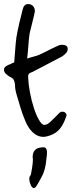

<svg xmlns="http://www.w3.org/2000/svg" viewBox="-20 -673 374 947"><path d="M185 200Q172 225 160.5 243.5Q149 262 137 249Q134 245 129.5 234Q125 223 124.5 210.5Q124 198 132 190Q146 119 141 103Q141 64 173 56Q187 53 196.5 53.5Q206 54 210 65.5Q214 77 209 109Q205 165 185 200ZM194 2Q162 2 136 -26Q119 -43 104.5 -77Q90 -111 79.5 -147Q69 -183 62 -206Q54 -232 54 -255Q53 -269 48 -278.5Q43 -288 29 -294Q20 -299 10.5 -307.5Q1 -316 0 -325Q-2 -338 8.5 -345.5Q19 -353 32 -357Q35 -359 39 -361Q43 -363 50 -365Q53 -397 55 -428Q57 -459 61 -489Q67 -524 75 -558.5Q83 -593 92 -627Q98 -653 119 -653Q133 -653 142.5 -643.5Q152 -634 152 -617Q152 -615 148 -597.5Q144 -580 138.5 -558.5Q133 -537 129.5 -522Q126 -507 126 -508Q122 -480 120 -449.5Q118 -419 114 -384Q131 -390 146.5 -394Q162 -398 172 -402Q192 -411 205.5 -418Q219 -425 233 -432Q247 -439 267 -448Q279 -454 296.5 -451Q314 -448 314 -432Q314 -420 305 -410.5Q296 -401 287 -395Q259 -380 236.5 -368.5Q214 -357 192.5 -345.5Q171 -334 142 -319Q131 -315 124.5 -311Q118 -307 119 -289Q120 -260 127.5 -218.5Q135 -177 148 -137.5Q161 -98 177 -74Q188 -57 199 -57Q213 -57 230.5 -74Q248 -91 267 -110Q276 -121 284 -122Q292 -123 300 -119Q310 -109 308 -103Q306 -97 303 -89Q293 -60 275.5 -38Q258 -16 227 -5Q218 -2 210 0Q202 2 194 2Z"/></svg>

Font: Mynerve
Style: Regular
Weight: 400
Designer: Carolina Short
Foundry: Carolina Short
Version: Version 1.000; ttfautohint (v1.8.4.7-5d5b)